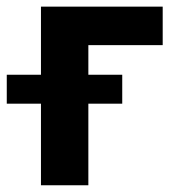

<svg xmlns="http://www.w3.org/2000/svg" viewBox="-65 -550 531 570"><path d="M418 -416H197.3V-328.1H297.9V-242.2H197.3V0H56.6V-242.2H-44.9V-328.1H56.6V-530.3H418Z"/></svg>

Font: Pretendard
Style: Bold
Weight: 700
Designer: Base glyphs from Inter by Rasmus Andersson; Hangeul glyphs from Noto Sans CJK(Source Han Sans) by Jang Soo-young and Kan
Foundry: Kil Hyung-jin
Version: Version 1.309